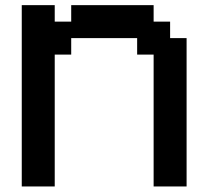

<svg xmlns="http://www.w3.org/2000/svg" viewBox="-20 -832 790 728"><path d="M62.5 -125V-812.5H187.5V-750H250V-812.5H562.5V-750H625V-687.5H687.5V-125H562.5V-625H500V-687.5H250V-625H187.5V-125Z"/></svg>

Font: Better VCR
Style: Regular
Weight: 400
Designer: artdzyk
Foundry: https://fontstruct.com
Version: Version 1.0